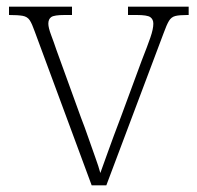

<svg xmlns="http://www.w3.org/2000/svg" viewBox="-20 -556 592 576"><path d="M84 -462Q76 -485 69 -495.5Q62 -506 48 -508.5Q34 -511 7 -511V-536H196V-511H174Q143 -511 134 -505Q125 -499 125 -485Q125 -473 133.5 -450.5Q142 -428 149 -407L223 -203Q234 -175 245 -143Q256 -111 266 -83.5Q276 -56 281 -37Q288 -56 303.5 -99.5Q319 -143 343 -206L405 -374Q422 -417 431 -443Q440 -469 440 -485Q440 -498 431 -504.5Q422 -511 390 -511H364V-536H546V-511H542Q518 -511 506 -508Q494 -505 487 -493.5Q480 -482 471 -457L299 0H255Z"/></svg>

Font: Noto Serif Armenian ExtraLight
Style: Regular
Weight: 250
Version: Version 2.007